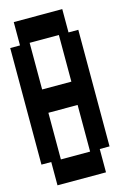

<svg xmlns="http://www.w3.org/2000/svg" viewBox="-152 -1101 804 1193"><g transform="rotate(-15 250.0 -505.0)"><path d="M63 20V-130H0V-880H63V-1030H375V-880H438V-130H375V20ZM125 -580H313V-880H125ZM125 -130H313V-430H125Z"/></g></svg>

Font: 2P VHS
Style: Regular
Weight: 400
Designer: CodeMan38
Foundry: CodeMan38
Version: Version 3.000